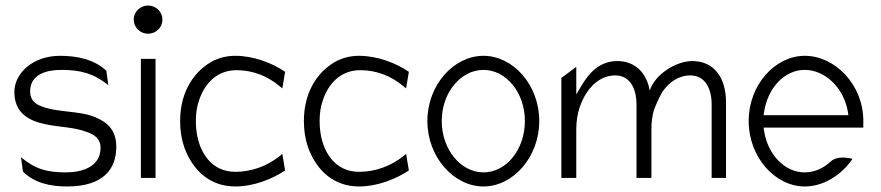

<svg xmlns="http://www.w3.org/2000/svg" viewBox="-20 -664 3188 695"><path d="M32 -331C32 -253 87 -226 146 -214C191 -204 250 -204 295 -186C317 -179 344 -164 344 -129C344 -61 279 -40 218 -40C150 -40 107 -52 56 -95L63 -43C105 -1 163 11 223 11C358 11 401 -56 401 -132C401 -194 368 -222 324 -240C267 -264 186 -256 128 -280C110 -287 89 -300 89 -333C89 -395 148 -411 202 -411C270 -411 318 -399 372 -356L365 -408C320 -450 257 -462 197 -462C98 -462 32 -398 32 -331Z M464 -593C464 -565 487 -542 516 -542C545 -542 568 -565 568 -593C568 -621 545 -644 516 -644C487 -644 464 -621 464 -593ZM490 -20H543V-451H490Z M632 -226C632 -191 637 -160 647 -131C677 -48 739 11 832 11C897 11 964 -15 1012 -47L1002 -107L991 -98C948 -64 892 -42 832 -42C812 -42 791 -46 773 -55C723 -80 689 -141 689 -226C689 -252 692 -276 700 -299C720 -362 766 -410 836 -410C896 -410 949 -388 991 -353L1002 -344L1012 -404C966 -436 897 -462 832 -462C803 -462 778 -456 754 -445C689 -412 632 -339 632 -226Z M1080 -226C1080 -191 1085 -160 1095 -131C1125 -48 1187 11 1280 11C1345 11 1412 -15 1460 -47L1450 -107L1439 -98C1396 -64 1340 -42 1280 -42C1260 -42 1239 -46 1221 -55C1171 -80 1137 -141 1137 -226C1137 -252 1140 -276 1148 -299C1168 -362 1214 -410 1284 -410C1344 -410 1397 -388 1439 -353L1450 -344L1460 -404C1414 -436 1345 -462 1280 -462C1251 -462 1226 -456 1202 -445C1137 -412 1080 -339 1080 -226Z M1527 -226C1527 -95 1623 11 1730 11C1837 11 1932 -95 1932 -226C1932 -357 1837 -462 1730 -462C1623 -462 1527 -357 1527 -226ZM1579 -226C1579 -329 1648 -411 1730 -411C1812 -411 1880 -329 1880 -226C1880 -123 1813 -40 1730 -40C1648 -40 1579 -123 1579 -226Z M2012 -20H2066V-197C2066 -256 2085 -303 2109 -336C2130 -365 2163 -391 2207 -391C2260 -391 2284 -344 2284 -286V-20H2338V-197C2338 -222 2341 -245 2347 -266C2354 -284 2371 -323 2381 -336C2402 -365 2435 -391 2479 -391C2532 -391 2556 -344 2556 -286V-20H2608V-294C2608 -385 2563 -443 2486 -443C2428 -443 2351 -396 2332 -336C2320 -403 2277 -443 2214 -443C2151 -443 2111 -400 2082 -349L2066 -322V-422L2012 -382Z M2690 -226C2690 -95 2786 11 2893 11C2959 11 3024 -28 3066 -89C3047 -94 3010 -99 2989 -81C2962 -56 2930 -40 2893 -40C2821 -40 2760 -103 2746 -189L2744 -202H3105V-227C3105 -357 3003 -462 2893 -462C2786 -462 2690 -357 2690 -226ZM2744 -247 2746 -260C2760 -347 2820 -411 2893 -411C2966 -411 3034 -347 3049 -260L3051 -247Z"/></svg>

Font: Charger Sport
Style: ExLitNrw
Weight: 200
Designer: Jasper
Foundry: Cannot Into Space Fonts
Version: Version 1.1